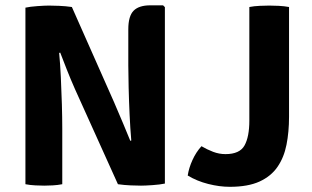

<svg xmlns="http://www.w3.org/2000/svg" viewBox="-20 -710 1202 740"><path d="M78 -680.5Q96 -684.5 124.8 -686.5Q153.5 -688.5 168.5 -688.5Q183.5 -688.5 208 -687.5Q232.5 -686.5 257 -683L218.5 -509L208 -506Q212 -464.5 214.5 -412.2Q217 -360 218.5 -307.8Q220 -255.5 220 -214.5V0Q201.5 3.5 183.2 4.5Q165 5.5 150.5 5.5Q137 5.5 116.5 4.5Q96 3.5 78 0ZM269 -366.5Q252 -405 237.5 -441.8Q223 -478.5 212 -507.5L141.5 -589.5L257 -683L419 -317.5Q438 -274 454.5 -234.2Q471 -194.5 482.5 -166.5L559.5 -83L434.5 0ZM615.5 -682.5V-2.5Q597 1.5 568 3.5Q539 5.5 523.5 5.5Q508 5.5 483.8 4.5Q459.5 3.5 434.5 0L475 -165L486 -168.5Q482 -214 479.5 -268Q477 -322 475.8 -372.2Q474.5 -422.5 474.5 -457V-597Q474.5 -648 495 -668.8Q515.5 -689.5 559.5 -689.5H608.5ZM756.5 -146.5Q777.5 -134 801 -125Q824.5 -116 849 -116Q904 -116 922.5 -149.5Q941 -183 941 -245V-683Q959 -686.5 981.2 -687.5Q1003.5 -688.5 1017.5 -688.5Q1033 -688.5 1054 -687.5Q1075 -686.5 1094 -683V-260Q1094 -201.5 1084.2 -152.2Q1074.5 -103 1049.5 -66.8Q1024.5 -30.5 980 -10.2Q935.5 10 865.5 10Q826 10 782.5 -1Q739 -12 703.5 -33.5Q708 -63 721.8 -93.2Q735.5 -123.5 756.5 -146.5Z"/></svg>

Font: Signika Negative Light
Style: Bold
Weight: 700
Version: Version 2.001